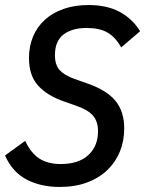

<svg xmlns="http://www.w3.org/2000/svg" viewBox="-22 -730 576 762"><path d="M215 12Q140 12 83.5 -17.5Q27 -47 -2 -113L78 -171Q101 -122 134.5 -100.5Q168 -79 219 -79Q290 -79 328.5 -114.5Q367 -150 367 -209Q367 -247 348 -270Q329 -293 284 -309L233 -327Q166 -350 129.5 -390Q93 -430 93 -500Q93 -546 109 -584.5Q125 -623 155.5 -651Q186 -679 230 -694.5Q274 -710 329 -710Q404 -710 454.5 -682Q505 -654 534 -606L459 -542Q435 -584 403.5 -601.5Q372 -619 322 -619Q264 -619 230 -593Q196 -567 196 -511Q196 -472 215 -451.5Q234 -431 273 -417L324 -399Q402 -372 436.5 -329.5Q471 -287 471 -220Q471 -171 454 -129Q437 -87 404.5 -55.5Q372 -24 324 -6Q276 12 215 12Z"/></svg>

Font: IBM Plex Sans Cond Medm
Style: Italic
Weight: 500
Width: 3
Italic angle: -11°
Designer: Mike Abbink, Paul van der Laan, Pieter van Rosmalen
Foundry: Bold Monday
Version: Version 1.3